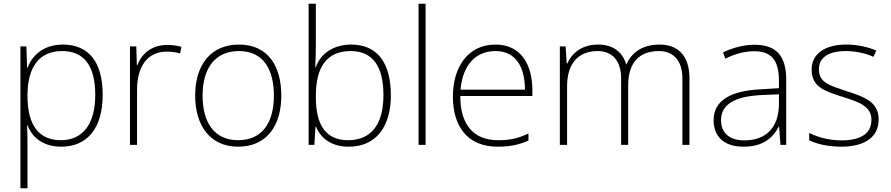

<svg xmlns="http://www.w3.org/2000/svg" viewBox="-20 -780 4798 1034"><path d="M318 -540C213 -540 152 -480 128 -414H126L122 -530H90V234H128V16C128 -23 128 -66 126 -106H128C152 -42 210 10 310 10C450 10 533 -90 533 -269C533 -447 457 -540 318 -540ZM315 -505C433 -505 493 -425 493 -269C493 -111 425 -25 308 -25C193 -25 128 -101 128 -263V-269C129 -419 191 -505 315 -505Z M880 -538C797 -538 742 -490 720 -429H717L714 -530H680V0H718V-295C718 -421 773 -502 878 -502C906 -502 927 -499 950 -492L957 -528C934 -534 909 -538 880 -538Z M1495 -265C1495 -423 1424 -540 1267 -540C1119 -540 1031 -435 1031 -265C1031 -104 1112 10 1262 10C1418 10 1495 -105 1495 -265ZM1071 -265C1071 -415 1140 -505 1267 -505C1402 -505 1455 -401 1455 -265C1455 -124 1396 -25 1262 -25C1133 -25 1071 -122 1071 -265Z M1681 -535V-760H1642V0H1673L1679 -97H1682C1708 -35 1765 10 1858 10C2013 10 2085 -108 2085 -266C2085 -446 2009 -540 1871 -540C1773 -540 1704 -488 1681 -418H1678C1679 -449 1681 -501 1681 -535ZM1868 -505C1986 -505 2045 -425 2045 -267C2045 -112 1980 -25 1855 -25C1735 -25 1681 -106 1681 -256V-265C1681 -417 1739 -505 1868 -505Z M2272 0V-760H2234V0Z M2649 -540C2497 -540 2419 -415 2419 -260C2419 -100 2497 10 2660 10C2726 10 2774 0 2826 -23V-61C2765 -33 2726 -25 2661 -25C2530 -25 2458 -110 2459 -263H2847V-294C2847 -434 2784 -540 2649 -540ZM2649 -505C2756 -505 2807 -421 2807 -297H2460C2472 -432 2543 -505 2649 -505Z M3532 -540C3442 -540 3382 -499 3354 -434H3352C3332 -503 3277 -540 3202 -540C3108 -540 3058 -489 3035 -438H3032L3026 -530H2995V0H3034V-315C3034 -448 3103 -505 3199 -505C3272 -505 3325 -459 3325 -357V0H3363V-319C3363 -449 3428 -505 3529 -505C3602 -505 3655 -459 3655 -357V0H3693V-359C3693 -483 3628 -540 3532 -540Z M4044 -539C3983 -539 3925 -522 3874 -498L3886 -464C3941 -491 3989 -504 4043 -504C4131 -504 4175 -459 4175 -345V-305L4075 -299C3914 -291 3823 -238 3823 -133C3823 -44 3880 10 3984 10C4089 10 4142 -37 4174 -98H4176L4183 0H4214V-353C4214 -482 4157 -539 4044 -539ZM4079 -268 4175 -272V-219C4174 -101 4113 -24 3988 -24C3909 -24 3863 -64 3863 -133C3863 -221 3943 -261 4079 -268Z M4712 -137C4712 -235 4628 -260 4537 -290C4452 -319 4390 -333 4390 -407C4390 -472 4445 -505 4536 -505C4588 -505 4646 -492 4684 -474L4699 -508C4655 -526 4600 -540 4537 -540C4423 -540 4351 -490 4351 -406C4351 -310 4423 -289 4519 -258C4610 -230 4673 -206 4673 -135C4673 -67 4625 -24 4511 -24C4449 -24 4388 -39 4338 -64V-24C4376 -6 4437 10 4510 10C4642 10 4712 -45 4712 -137Z"/></svg>

Font: Noto Sans Cherokee ExtraLight
Style: Regular
Weight: 200
Designer: Monotype Design Team
Foundry: Monotype Imaging Inc.
Version: Version 2.001